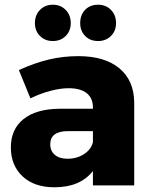

<svg xmlns="http://www.w3.org/2000/svg" viewBox="-20 -786 641 814"><path d="M549 -352V0H374V-61Q320 8 211 8Q125 8 75.5 -38.5Q26 -85 26 -161Q26 -238 79.5 -281Q133 -324 233 -325H374V-331Q374 -370 347.5 -391Q321 -412 271 -412Q237 -412 194.5 -401Q152 -390 109 -369L60 -489Q126 -519 186.5 -533.5Q247 -548 312 -548Q424 -548 486 -496.5Q548 -445 549 -352ZM374 -183V-230H268Q193 -230 193 -174Q193 -146 212.5 -129.5Q232 -113 266 -113Q306 -113 336 -132.5Q366 -152 374 -183ZM280 -688Q280 -655 258.5 -633.5Q237 -612 204 -612Q171 -612 149.5 -633.5Q128 -655 128 -688Q128 -722 149.5 -744Q171 -766 204 -766Q237 -766 258.5 -744Q280 -722 280 -688ZM472 -688Q472 -655 450.5 -633.5Q429 -612 396 -612Q362 -612 341 -633.5Q320 -655 320 -688Q320 -723 341 -744.5Q362 -766 396 -766Q429 -766 450.5 -744Q472 -722 472 -688Z"/></svg>

Font: Montserrat arm2
Style: Bold
Weight: 700
Designer: Julieta Ulanovsky
Foundry: Julieta Ulanovsky
Version: Version 6.000